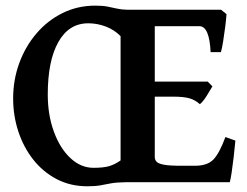

<svg xmlns="http://www.w3.org/2000/svg" viewBox="-20 -650 883 685"><path d="M292 14.6Q231 14.6 182.1 -11Q133.3 -36.6 98.6 -80.6Q64 -124.5 45.4 -180.9Q26.9 -237.3 26.9 -298.8Q26.9 -365.2 48.8 -425Q70.8 -484.9 110.4 -531Q149.9 -577.1 203.4 -603.5Q256.8 -629.9 320.3 -629.9Q346.2 -629.9 363.5 -626.5Q380.9 -623 397 -619.4Q413.1 -615.7 434.1 -615.2H768.6L788.1 -599.6Q787.1 -583 783.7 -555.7Q780.3 -528.3 776.1 -502.4Q772 -476.6 768.1 -463.9H731.4Q727.1 -556.6 691.4 -556.6H532.2V-358.9H721.2L737.8 -341.8Q730 -328.1 716.8 -307.1Q703.6 -286.1 692.9 -278.3Q677.7 -292.5 657.5 -298.8Q637.2 -305.2 596.2 -305.2H532.2V-89.8Q532.2 -80.6 538.1 -73.5Q543.9 -66.4 564 -62.5Q584 -58.6 627 -58.6H675.3Q720.2 -58.6 741.7 -81.3Q763.2 -104 784.2 -161.1L819.8 -148.4Q817.4 -120.6 813.7 -89.6Q810.1 -58.6 806.4 -34.2Q802.7 -9.8 799.8 0H429.7Q395.5 0.5 375.7 4.2Q356 7.8 338.4 11.2Q320.8 14.6 292 14.6ZM313.5 -51.3Q349.6 -51.3 369.9 -57.4Q390.1 -63.5 410.2 -77.6V-521Q387.7 -543.9 357.2 -555.4Q326.7 -566.9 294.9 -566.9Q225.6 -566.9 188 -499.8Q150.4 -432.6 150.4 -313Q150.4 -240.2 172.1 -180.7Q193.8 -121.1 231 -86.2Q268.1 -51.3 313.5 -51.3Z"/></svg>

Font: David Libre
Style: Bold
Weight: 700
Designer: Ismar David, J. Victor Gaultney, Annie Olsen and Meir Sadan
Foundry: Monotype Imaging Inc. & SIL International
Version: Version 1.100; ttfautohint (v1.8.4.7-5d5b)